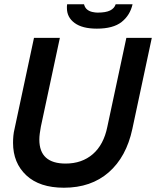

<svg xmlns="http://www.w3.org/2000/svg" viewBox="-20 -867 730 898"><path d="M279 11Q165 11 103 -47Q41 -105 41 -199Q41 -215 42.5 -231.5Q44 -248 48 -264L139 -690H260L171 -274Q168 -257 166 -242.5Q164 -228 164 -214Q164 -102 287 -102Q363 -102 414 -146Q465 -190 482 -274L571 -690H690L599 -264Q571 -133 488.5 -61Q406 11 279 11ZM433 -733Q365 -733 329 -759.5Q293 -786 293 -829Q293 -833 293 -837.5Q293 -842 294 -847H373Q377 -831 387.5 -822.5Q398 -814 412 -811Q426 -808 436 -808Q475 -808 495 -818Q515 -828 521 -847H600Q588 -795 548.5 -764Q509 -733 433 -733Z"/></svg>

Font: Radio Canada Big Medium
Style: Italic
Weight: 500
Italic angle: -12°
Designer: Étienne Aubert Bonn
Foundry: Coppers and Brasses
Version: Version 1.001